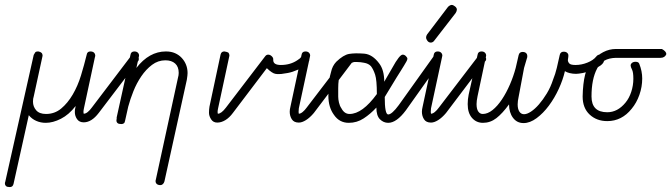

<svg xmlns="http://www.w3.org/2000/svg" viewBox="-70 -506 2727 780"><path d="M461 -277Q468 -285 475 -285Q482 -285 488 -279Q494 -273 494 -266Q494 -260 490 -256L331 -47Q302 -9 270 -9Q252 -9 243 -22Q234 -35 234 -51Q234 -55 234.5 -60.5Q235 -66 237 -73V-75Q210 -40 177.5 -23.5Q145 -7 116 -7Q95 -7 77 -15Q59 -23 47 -38L-15 241Q-18 254 -30 254Q-41 254 -45.5 250Q-50 246 -50 240Q-50 234 -49 234L67 -283Q70 -289 73 -293Q76 -297 83 -297H86Q103 -294 103 -280Q103 -279 102.5 -277.5Q102 -276 102 -275L67 -114Q64 -106 64 -93Q64 -73 77 -58Q90 -43 117 -43Q152 -43 178.5 -65Q205 -87 225.5 -122Q246 -157 259 -199.5Q272 -242 282 -283Q284 -297 297 -297Q307 -297 312 -292Q317 -287 317 -279Q317 -278 316 -275Q315 -272 315 -271L271 -66Q269 -57 269 -51Q269 -48 270 -44Q278 -44 286.5 -51Q295 -58 303 -69Z M598 231Q596 238 591.5 242Q587 246 582 246Q572 246 567 241.5Q562 237 562 230Q562 226 563 224L653 -190Q656 -200 656 -210Q656 -235 641.5 -248Q627 -261 602 -261Q572 -261 547.5 -242.5Q523 -224 504 -196Q485 -168 472 -135.5Q459 -103 451 -73L438 -15Q437 -8 433 -5Q429 -2 423 -2Q412 -2 407.5 -6Q403 -10 403 -17Q403 -21 404 -22V-29L460 -283Q462 -297 476 -297Q485 -297 490 -292Q495 -287 495 -280Q495 -279 494.5 -277.5Q494 -276 494 -275L484 -230Q536 -297 604 -297Q625 -297 641 -290Q657 -283 668.5 -270.5Q680 -258 686 -242.5Q692 -227 692 -209Q692 -201 689 -182Z M1040 -262Q1040 -242 1071 -242Q1110 -242 1139 -262Q1149 -268 1155 -276Q1161 -284 1167.5 -284Q1174 -284 1180.5 -278Q1187 -272 1187 -266Q1187 -241 1138 -222Q1118 -213 1099 -209.5Q1080 -206 1073 -205.5Q1066 -205 1061 -205Q1059 -205 1057 -205Q1053 -205 1049 -206Q1036 -208 1014 -229L876 -47Q862 -28 845.5 -18Q829 -8 812.5 -8Q796 -8 787.5 -21.5Q779 -35 779 -48Q779 -61 781 -73L826 -284Q829 -297 841 -297Q841 -297 842 -297Q854 -295 858 -292Q862 -287 862 -280L816 -66Q814 -57 814 -52Q814 -47 815 -44Q829 -44 848 -69L1007 -277Q1012 -284 1019.5 -284Q1027 -284 1033.5 -278Q1040 -272 1040 -266Z M1155 -283Q1157 -297 1171 -297Q1180 -297 1185 -292Q1190 -287 1190 -280Q1190 -279 1189.5 -277.5Q1189 -276 1189 -275L1144 -66Q1143 -57 1143 -51Q1143 -48 1144 -44Q1151 -44 1159.5 -51Q1168 -58 1176 -69L1335 -277Q1341 -285 1348 -285Q1355 -285 1361.5 -279Q1368 -273 1368 -266Q1368 -260 1363 -256L1205 -47Q1189 -28 1173 -18Q1157 -8 1144 -8Q1124 -8 1115.5 -21.5Q1107 -35 1107 -52Q1107 -61 1110 -73Z M1350 -43Q1402 -43 1461 -124Q1461 -181 1454 -202.5Q1447 -224 1437 -237Q1427 -248 1409 -251Q1394 -254 1382 -254Q1375 -254 1369 -254Q1364 -254 1338 -240Q1304 -221 1304 -148Q1304 -140 1304 -132Q1304 -124 1304 -113.5Q1304 -103 1307 -89.5Q1310 -76 1317 -66Q1329 -43 1350 -43ZM1493 -112Q1493 -41 1507 -41Q1522 -41 1550 -79L1690 -275Q1695 -283 1703 -283Q1711 -283 1717 -277.5Q1723 -272 1723 -266Q1723 -261 1719 -255L1579 -58Q1541 -7 1507 -7Q1488 -7 1473.5 -21.5Q1459 -36 1459 -69Q1435 -43 1407.5 -25Q1380 -7 1347 -7Q1309 -7 1287 -39Q1264 -70 1264 -117Q1264 -181 1275 -214Q1280 -238 1296 -255Q1325 -283 1348.5 -287Q1372 -291 1410 -288Q1443 -285 1470 -249Q1491 -222 1491 -174L1524 -231Q1553 -284 1566 -284Q1573 -284 1579 -278Q1585 -272 1585 -267.5Q1585 -263 1581 -256Q1577 -249 1571 -239L1558 -218Q1551 -206 1541 -191Z M1692 -283Q1694 -297 1708 -297Q1717 -297 1722 -292Q1727 -287 1727 -280Q1727 -279 1726.5 -277.5Q1726 -276 1726 -275L1681 -66Q1680 -57 1680 -51Q1680 -48 1681 -44Q1688 -44 1696.5 -51Q1705 -58 1713 -69L1872 -277Q1878 -285 1885 -285Q1892 -285 1898.5 -279Q1905 -273 1905 -266Q1905 -260 1900 -256L1742 -47Q1726 -28 1710 -18Q1694 -8 1681 -8Q1661 -8 1652.5 -21.5Q1644 -35 1644 -52Q1644 -61 1647 -73ZM1695 -342Q1689 -333 1680 -333Q1672 -333 1666.5 -340Q1661 -347 1661 -354Q1661 -360 1665 -366L1750 -478Q1754 -482 1758 -484Q1762 -486 1765 -486Q1771 -486 1778.5 -480Q1786 -474 1786 -467Q1786 -461 1781 -453Z M1870 -283Q1872 -297 1886 -297Q1895 -297 1900 -292Q1905 -287 1905 -280Q1905 -279 1904.5 -278Q1904 -277 1904 -275L1870 -115Q1866 -96 1866 -83Q1866 -63 1873 -53Q1880 -43 1891 -43Q1911 -43 1931 -59Q1951 -75 1969 -102Q1987 -129 2001.5 -162.5Q2016 -196 2025 -230L2037 -282Q2040 -295 2053 -295Q2062 -295 2067 -290.5Q2072 -286 2072 -279Q2072 -278 2072 -276.5Q2072 -275 2072 -274L2059 -230L2037 -113Q2033 -95 2033 -82Q2033 -63 2040 -52.5Q2047 -42 2059 -42Q2071 -42 2087 -52.5Q2103 -63 2119.5 -82Q2136 -101 2151.5 -126.5Q2167 -152 2177 -183Q2186 -205 2192 -230Q2198 -255 2204 -283Q2207 -296 2220 -296Q2229 -296 2234 -291.5Q2239 -287 2239 -281Q2239 -274 2238 -270Q2237 -266 2237 -262Q2237 -255 2242.5 -248.5Q2248 -242 2268 -242Q2292 -242 2316 -251.5Q2340 -261 2352 -276Q2358 -284 2366 -284Q2372 -284 2378.5 -278Q2385 -272 2385 -266Q2385 -251 2370.5 -240.5Q2356 -230 2336.5 -221.5Q2317 -213 2298 -209.5Q2279 -206 2270 -206Q2257 -206 2244.5 -209Q2232 -212 2225 -217Q2217 -182 2200 -145Q2183 -108 2160 -77Q2137 -46 2110 -26Q2083 -6 2057 -6Q2030 -6 2014 -27.5Q1998 -49 1998 -82Q1971 -45 1946.5 -26Q1922 -7 1892 -7Q1865 -7 1847.5 -27Q1830 -47 1830 -83Q1830 -103 1834 -122Z M2512 -255Q2524 -255 2527 -247Q2539 -217 2539 -187Q2539 -153 2527.5 -120.5Q2516 -88 2496 -64Q2456 -14 2397 -14Q2354 -14 2325.5 -40.5Q2297 -67 2297 -114Q2299 -220 2333 -256Q2379 -307 2432 -307H2619Q2637 -297 2637 -286Q2631 -271 2613 -271H2432Q2377 -270 2356 -228Q2333 -185 2333 -114Q2333 -50 2397 -50Q2439 -50 2471 -89Q2486 -107 2494.5 -133Q2503 -159 2503 -186Q2503 -213 2497.5 -223.5Q2492 -234 2492 -240Q2492 -246 2497.5 -250.5Q2503 -255 2512 -255Z"/></svg>

Font: Gruenewald VA
Style: Regular
Weight: 400
Designer: Peter Wiegel
Foundry: Peter Wiegel, nach dem Schriftentwurf von Dr. H. Gr¸newald
Version: Version 0.007